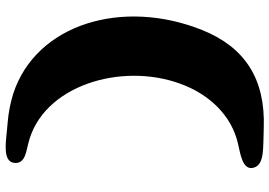

<svg xmlns="http://www.w3.org/2000/svg" viewBox="-161 -717 983 701"><g transform="rotate(90 330.5 -366.5)"><path d="M323 77C356 87 390 94 427 97C487 101 573 121 575 70C577 32 529 29 505 22C293 -28 206 -317 286 -534C325 -641 403 -721 505 -744C536 -752 605 -759 592 -802C580 -842 517 -835 446 -838C269 -844 153 -770 90 -614C-27 -323 67 -6 323 77Z"/></g></svg>

Font: Venom Sans
Style: Bd
Weight: 700
Version: Version 1.001